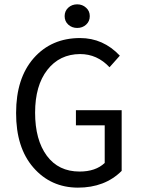

<svg xmlns="http://www.w3.org/2000/svg" viewBox="-20 -841 640 873"><path d="M371.6 -805.7Q388.2 -791 388.2 -767.6Q388.2 -744.1 371.6 -729Q355 -713.9 331.1 -713.9Q307.1 -713.9 290.5 -729Q273.9 -744.1 273.9 -767.6Q273.9 -791 290.5 -806.2Q307.1 -821.3 331.1 -821.3Q355 -821.3 371.6 -805.7ZM334 12.2Q210.9 11.7 131.8 -79.1Q52.7 -169.9 53.2 -327.6Q53.2 -485.4 133.3 -576.7Q213.9 -668 344.2 -668Q449.2 -668 524.9 -587.9L478 -535.2Q421.9 -595.2 344.2 -595.2Q251 -594.7 195.3 -523.4Q139.6 -452.1 139.6 -328.6Q139.6 -205.1 192.9 -132.8Q246.1 -61 341.8 -61Q415 -61 456.1 -100.1V-271H325.2V-339.8H533.2V-64Q457 12.2 334 12.2Z"/></svg>

Font: SourceCodePro-Regular
Style: Regular
Weight: 400
Monospace: yes
Designer: Paul D. Hunt
Foundry: Adobe Systems Incorporated
Version: Version 1.009;PS 1.000;hotconv 1.0.70;makeotf.lib2.5.5900